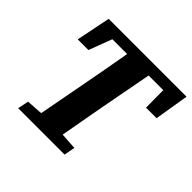

<svg xmlns="http://www.w3.org/2000/svg" viewBox="-163 -825 992 992"><g transform="rotate(45 333.0 -328.5)"><path d="M59 -469 97 -657H666L635 -469H558L557 -596H450L395 -304Q384 -245 373.5 -185.5Q363 -126 352 -66L443 -60L432 0H93L105 -60L195 -66L249 -353Q260 -414 271.5 -474.5Q283 -535 293 -596H185L137 -469Z"/></g></svg>

Font: Source Serif 4 SmText
Style: Bold Italic
Weight: 700
Italic angle: -12°
Designer: Frank Grießhammer
Foundry: Adobe
Version: Version 4.005;hotconv 1.1.0;makeotfexe 2.6.0